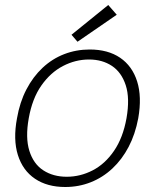

<svg xmlns="http://www.w3.org/2000/svg" viewBox="-20 -736 621 768"><path d="M241 12Q169 12 120 -21Q71 -54 51.5 -116Q32 -178 48 -263Q59 -327 85.5 -378Q112 -429 150.5 -465Q189 -501 237 -519.5Q285 -538 339 -538Q412 -538 460.5 -505Q509 -472 528.5 -410.5Q548 -349 533 -263Q521 -199 494.5 -148.5Q468 -98 429.5 -62Q391 -26 343 -7Q295 12 241 12ZM247 -29Q301 -29 350.5 -54.5Q400 -80 436 -132.5Q472 -185 486 -263Q500 -343 483 -395Q466 -447 427.5 -472.5Q389 -498 336 -498Q282 -498 232 -472Q182 -446 145.5 -394Q109 -342 95 -263Q81 -185 97.5 -132.5Q114 -80 153.5 -54.5Q193 -29 247 -29ZM290 -569 266 -597 413 -716 447 -677Z"/></svg>

Font: DM Sans 9pt ExtraLight
Style: Italic
Weight: 250
Italic angle: -10°
Version: Version 4.004;gftools[0.9.30]